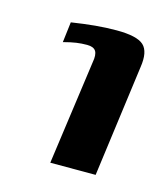

<svg xmlns="http://www.w3.org/2000/svg" viewBox="-57 -575 313 372"><g transform="rotate(15 99.0 -389.5)"><path d="M76 -249 105 -458Q108 -474 103.5 -481Q99 -488 86 -488Q75 -488 64.5 -486.5Q54 -485 39 -481L44 -522Q70 -526 91.5 -528Q113 -530 134 -530Q175 -530 188.5 -517.5Q202 -505 197 -473L167 -249Z"/></g></svg>

Font: Genos SemiBold
Style: Italic
Weight: 600
Italic angle: -8°
Version: Version 1.010